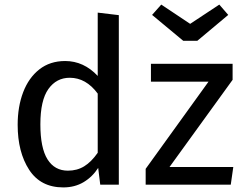

<svg xmlns="http://www.w3.org/2000/svg" viewBox="-20 -805 1062 837"><path d="M256 12Q157 12 107 -65Q57 -142 57 -261Q57 -340 81 -403Q105 -466 151.5 -502.5Q198 -539 264 -539Q345 -539 406 -474V-750L498 -739V0H417L408 -73Q383 -34 344.5 -11Q306 12 256 12ZM276 -61Q316 -61 347 -80Q378 -99 406 -139V-397Q355 -466 284 -466Q226 -466 191 -417Q156 -368 156 -263Q156 -160 187 -110.5Q218 -61 276 -61ZM986 0H615V-69L889 -449H638V-527H994V-457L719 -77H997ZM840 -627H779L643 -740L683 -785L809 -701L936 -785L975 -740Z"/></svg>

Font: Trujillo
Style: Regular
Weight: 400
Designer: Fira Sans original fonts by bBox Type GmbH, Carrois Corporate GbR, & Edenspiekermann AG / Changes by Cristiano Sobral
Foundry: Fira Sans original fonts by bBox Type GmbH, Carrois Corporate GbR, & Edenspiekermann AG / Changes by Cristiano Sobral
Version: Version 4.301;October 17, 2021;FontCreator 14.0.0.2814 64-bi